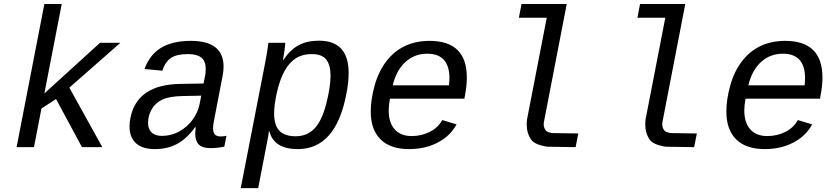

<svg xmlns="http://www.w3.org/2000/svg" viewBox="-20 -745 4241 972"><path d="M395 0 263.7 -243.7 189.9 -195.8 151.9 0H64L204.6 -724.6H292.5L204.6 -272L486.3 -528.3H589.4L331.1 -301.3L498 0Z M1097.2 -54.2Q1110.4 -54.2 1126.5 -57.6L1115.7 -2.9Q1081.5 4.9 1046.4 4.9Q1003.9 4.9 986.1 -13.7Q968.3 -32.2 968.3 -69.3L970.7 -101.1H967.8Q924.3 -41.5 875.7 -15.9Q827.1 9.8 764.6 9.8Q699.7 9.8 667.7 -20.5Q635.7 -50.8 635.7 -104Q635.7 -124 640.1 -147.5Q673.3 -317.9 895.5 -320.3L1010.7 -322.3Q1019 -361.8 1020.3 -372.3Q1021.5 -382.8 1021.5 -394.5Q1021.5 -436 999 -453.6Q976.6 -471.2 931.6 -471.2Q875 -471.2 845.9 -451.9Q816.9 -432.6 801.8 -387.2L711.4 -395.5Q737.8 -468.3 795.7 -503.2Q853.5 -538.1 945.8 -538.1Q1111.8 -538.1 1111.8 -407.7Q1111.8 -385.7 1106.9 -360.4L1063 -132.8Q1058.6 -111.8 1058.6 -95.7Q1058.6 -75.2 1067.4 -64.7Q1076.2 -54.2 1097.2 -54.2ZM800.3 -57.1Q846.7 -57.1 887.2 -79.3Q927.7 -101.6 955.1 -139.2Q982.4 -176.8 990.2 -217.3L999 -260.7L905.8 -258.8Q839.8 -257.8 803.5 -241.5Q767.1 -225.1 748.3 -192.6Q729.5 -160.2 729.5 -122.6Q729.5 -92.3 747.3 -74.7Q765.1 -57.1 800.3 -57.1Z M1487.8 9.8Q1367.2 9.8 1343.8 -80.1H1341.3Q1341.3 -75.2 1337.4 -52.7Q1333.5 -30.3 1287.1 207.5H1198.7L1320.8 -418.9Q1334 -485.4 1338.9 -528.3H1424.3Q1424.3 -518.6 1419.9 -487.5Q1415.5 -456.5 1412.6 -441.4H1414.6Q1448.7 -492.7 1491.5 -515.9Q1534.2 -539.1 1594.7 -539.1Q1745.1 -539.1 1745.1 -375Q1745.1 -328.6 1732.9 -266.6Q1679.2 9.8 1487.8 9.8ZM1653.3 -362.8Q1653.3 -415.5 1631.6 -443.4Q1609.9 -471.2 1558.6 -471.2Q1511.2 -471.2 1478.3 -450.4Q1445.3 -429.7 1421.1 -386.5Q1397 -343.3 1382.3 -279.1Q1367.7 -214.8 1367.7 -170.9Q1367.7 -111.8 1394 -83.5Q1420.4 -55.2 1476.6 -55.2Q1533.7 -55.2 1571 -93.3Q1608.4 -131.3 1630.9 -216.8Q1653.3 -302.2 1653.3 -362.8Z M1954.1 -245.6Q1947.8 -211.9 1947.8 -186.5Q1947.8 -123.5 1978.3 -89.8Q2008.8 -56.2 2064 -56.2Q2113.8 -56.2 2156 -77.6Q2198.2 -99.1 2218.8 -137.2L2291.5 -115.2Q2257.8 -54.7 2194.6 -22.5Q2131.3 9.8 2051.3 9.8Q1956.5 9.8 1906.7 -39.3Q1856.9 -88.4 1856.9 -180.7Q1856.9 -241.2 1876.5 -311.8Q1896 -382.3 1935.1 -433.8Q1974.1 -485.4 2029.3 -511.7Q2084.5 -538.1 2154.8 -538.1Q2343.3 -538.1 2343.3 -353Q2343.3 -308.6 2333 -257.3L2331.1 -245.6ZM2143.1 -473.1Q2078.1 -473.1 2032 -430.7Q1985.8 -388.2 1968.3 -313H2253.4L2255.4 -348.1Q2255.4 -473.1 2143.1 -473.1Z M2775.9 -71.3 2907.7 -69.3 2894 0 2748 -2.4Q2687.5 -12.7 2669.9 -37.1Q2646.5 -69.3 2646.5 -115.2Q2646.5 -128.4 2648.4 -142.1L2748 -655.3H2606.9L2620.1 -724.6H2849.1L2733.4 -126.5Q2732.4 -121.1 2732.4 -116.2Q2732.4 -101.6 2740.7 -87.4Q2748 -75.2 2775.9 -71.3ZM2778.3 -69.3ZM2733.4 -126.5ZM2749.5 0Z M3376 -71.3 3507.8 -69.3 3494.1 0 3348.1 -2.4Q3287.6 -12.7 3270 -37.1Q3246.6 -69.3 3246.6 -115.2Q3246.6 -128.4 3248.5 -142.1L3348.1 -655.3H3207L3220.2 -724.6H3449.2L3333.5 -126.5Q3332.5 -121.1 3332.5 -116.2Q3332.5 -101.6 3340.8 -87.4Q3348.1 -75.2 3376 -71.3ZM3378.4 -69.3ZM3333.5 -126.5ZM3349.6 0Z M3754.4 -245.6Q3748 -211.9 3748 -186.5Q3748 -123.5 3778.6 -89.8Q3809.1 -56.2 3864.3 -56.2Q3914.1 -56.2 3956.3 -77.6Q3998.5 -99.1 4019 -137.2L4091.8 -115.2Q4058.1 -54.7 3994.9 -22.5Q3931.6 9.8 3851.6 9.8Q3756.8 9.8 3707 -39.3Q3657.2 -88.4 3657.2 -180.7Q3657.2 -241.2 3676.8 -311.8Q3696.3 -382.3 3735.4 -433.8Q3774.4 -485.4 3829.6 -511.7Q3884.8 -538.1 3955.1 -538.1Q4143.6 -538.1 4143.6 -353Q4143.6 -308.6 4133.3 -257.3L4131.3 -245.6ZM3943.4 -473.1Q3878.4 -473.1 3832.3 -430.7Q3786.1 -388.2 3768.6 -313H4053.7L4055.7 -348.1Q4055.7 -473.1 3943.4 -473.1Z"/></svg>

Font: Liberation Mono
Style: Italic
Weight: 400
Italic angle: -12°
Monospace: yes
Designer: Steve Matteson
Foundry: Ascender Corporation
Version: Version 2.1.5